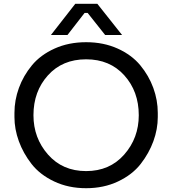

<svg xmlns="http://www.w3.org/2000/svg" viewBox="-20 -972 905 1010"><path d="M335 -788H248L376 -952H492L622 -788H533L441 -904H425ZM56 -356V-378Q56 -445 79.5 -509.5Q103 -574 148 -628.5Q193 -683 267 -716.5Q341 -750 433 -750Q525 -750 599 -716.5Q673 -683 718 -628.5Q763 -574 786.5 -509.5Q810 -445 810 -378V-356Q810 -293 787 -229.5Q764 -166 720 -109.5Q676 -53 601 -17.5Q526 18 433 18Q340 18 265 -17.5Q190 -53 146 -109.5Q102 -166 79 -229.5Q56 -293 56 -356ZM710 -366Q710 -491 634 -575.5Q558 -660 433 -660Q308 -660 232 -575.5Q156 -491 156 -366Q156 -246 232.5 -159Q309 -72 433 -72Q557 -72 633.5 -159Q710 -246 710 -366Z"/></svg>

Font: Sora
Style: Regular
Weight: 400
Designer: Jonathan Barnbrook, Julián Moncada
Foundry: Barnbrook Fonts
Version: Version 2.000